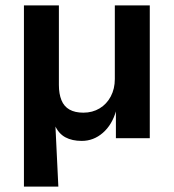

<svg xmlns="http://www.w3.org/2000/svg" viewBox="-20 -514 648 714"><path d="M69 180V-494H199V-198Q199 -165 208.5 -141.5Q218 -118 238.5 -106.5Q259 -95 290 -95Q324 -95 350.5 -111Q377 -127 392 -155.5Q407 -184 407 -220V-494H537V0H411V-103H412Q397 -50 362.5 -20Q328 10 284 10Q248 10 223 -3.5Q198 -17 184 -48H186L197 180Z"/></svg>

Font: Nunito Sans 10pt
Style: Bold
Weight: 700
Designer: Vernon Adams
Foundry: Vernon Adams
Version: Version 3.101;gftools[0.9.27]